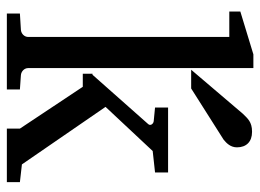

<svg xmlns="http://www.w3.org/2000/svg" viewBox="-122 -656 777 574"><g transform="rotate(90 267.0 -368.5)"><path d="M200 -256V-227H239L364 -39V0H524V-39L471 -45L299 -295L431 -436L495 -443V-482H301V-443L342 -439C350 -438 357 -429 350 -422L203 -256ZM183 -227V-256V-737H142L14 -698V-665H90V-64C90 -52 80 -43 69 -42L20 -39V0H247V-39L204 -42C193 -43 183 -52 183 -64ZM373 -733C344 -733 334 -720 320 -706L188 -551H244L397 -648C408 -657 420 -669 420 -688C420 -716 403 -733 374 -733Z"/></g></svg>

Font: Veleka
Style: Regular
Weight: 400
Designer: Stefan Peev, Context Ltd, 2016; SIL International, 1997-2014.
Foundry: Stefan Peev, Context Ltd, 2016
Version: Version 1.000